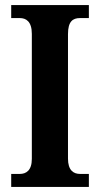

<svg xmlns="http://www.w3.org/2000/svg" viewBox="-20 -734 392 754"><path d="M24 0H329V-51H294C268 -51 247 -66 247 -111V-600C247 -650 266 -663 294 -663H329V-714H24V-663H58C82 -663 105 -650 105 -601V-110C105 -64 82 -51 58 -51H24Z"/></svg>

Font: Noto Serif Myanmar Condensed
Style: Bold
Weight: 700
Width: 3
Designer: Ben Mitchell and the Monotype Design Team
Foundry: Monotype Imaging Inc.
Version: Version 2.106